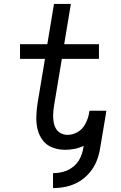

<svg xmlns="http://www.w3.org/2000/svg" viewBox="-20 -755 616 978"><path d="M250 203Q283 203 316.5 196Q350 189 381 171Q412 153 435.5 125.5Q459 98 472 65.5Q485 33 490 0L519 -172Q520 -177 520 -182Q521 -187 522 -191H436L431 -166Q425 -141 411 -117.5Q397 -94 373 -81Q349 -68 324 -68Q305 -68 288.5 -77Q272 -86 263.5 -102.5Q255 -119 252.5 -138Q250 -157 251 -176.5Q252 -196 255 -215L295 -455H484V-530H307L341 -735H255L221 -530H82V-455H209L171 -227Q166 -194 165 -160.5Q164 -127 171.5 -96Q179 -65 198 -40Q217 -15 247.5 -3.5Q278 8 312 8Q335 8 359 3.5Q383 -1 406 -12L404 0Q400 26 387.5 51.5Q375 77 352 95Q329 113 302.5 120Q276 127 250 127Z"/></svg>

Font: Iosevka Sparkle Oblique
Style: Regular
Weight: 400
Italic angle: -9°
Designer: Belleve Invis
Foundry: Belleve Invis
Version: Version 4.5.0; ttfautohint (v1.8.3)